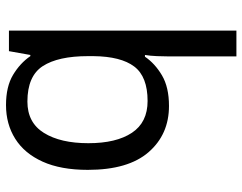

<svg xmlns="http://www.w3.org/2000/svg" viewBox="-106 -480 826 655"><g transform="rotate(-90 307.5 -153.0)"><path d="M442 11Q442 -7 443 -31Q444 -55 447 -72H441Q418 -38 377.5 -14Q337 10 273 10Q176 10 115.5 -59.5Q55 -129 55 -267Q55 -359 83 -421Q111 -483 161 -514.5Q211 -546 276 -546Q339 -546 379 -522Q419 -498 443 -463H447L460 -536H530V240H442ZM290 -63Q373 -63 407.5 -108.5Q442 -154 443 -248V-266Q443 -368 409 -420.5Q375 -473 288 -473Q216 -473 181 -416.5Q146 -360 146 -265Q146 -170 181.5 -116.5Q217 -63 290 -63Z"/></g></svg>

Font: gurmukhi25
Style: Book
Weight: 400
Designer: Jelle Bosma - Monotype Design Team
Foundry: Monotype Imaging Inc.
Version: Version 2.003